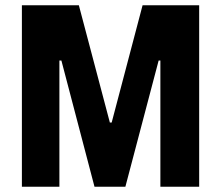

<svg xmlns="http://www.w3.org/2000/svg" viewBox="-20 -708 838 728"><path d="M63 0V-688H279L396.6 -243.3H403.4L520.6 -688H735.2V0H588.1V-478.4H581.5L455.4 0H338.3L212.8 -478.4H205.2V0Z"/></svg>

Font: Saira Thin SemiCondensed
Style: Regular
Weight: 100
Width: 4
Version: Version 1.101